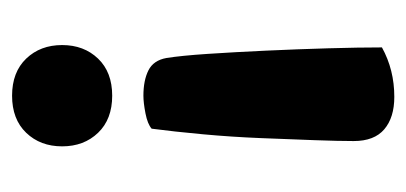

<svg xmlns="http://www.w3.org/2000/svg" viewBox="-202 -322 689 326"><g transform="rotate(-90 143.0 -158.5)"><path d="M67 97Q67 72 68.5 30.5Q70 -11 72 -60.5Q74 -110 78.5 -159Q83 -208 88 -246Q96 -253 114 -256.5Q132 -260 144 -260Q170 -260 187 -251.5Q204 -243 208 -221Q212 -196 215 -151Q218 -106 220.5 -52Q223 2 224.5 54Q226 106 226 145Q188 166 142 166Q107 166 87 149Q67 132 67 97ZM230 -398Q230 -361 207 -337Q184 -313 144 -313Q104 -313 81 -337Q58 -361 58 -398Q58 -435 81 -459Q104 -483 144 -483Q184 -483 207 -459Q230 -435 230 -398Z"/></g></svg>

Font: Baloo Bhaijaan 2
Style: Bold
Weight: 700
Designer: Sanskriti Dholi, Noopur Datye and Ek Type
Foundry: Ek Type
Version: Version 1.701